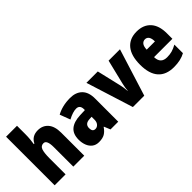

<svg xmlns="http://www.w3.org/2000/svg" viewBox="15 -1437 2124 2124"><g transform="rotate(-45 1077.0 -375.0)"><path d="M226 -630Q226 -588 222.5 -551.5Q219 -515 214 -485H223Q261 -563 353 -563Q428 -563 473 -511.5Q518 -460 518 -360V0H347V-306Q347 -417 297 -417Q254 -417 240 -375.5Q226 -334 226 -250V0H55V-760H226Z M858 -563Q947 -563 998.5 -513Q1050 -463 1050 -363V0H929L899 -73H895Q866 -30 832 -10Q798 10 741 10Q694 10 662.5 -14Q631 -38 615 -78.5Q599 -119 599 -169Q599 -258 651 -301.5Q703 -345 802 -349L880 -352V-364Q880 -432 822 -432Q770 -432 693 -391L647 -513Q690 -537 743 -550Q796 -563 858 -563ZM846 -245Q771 -242 771 -177Q771 -121 815 -121Q842 -121 861 -143Q880 -165 880 -200V-247Z M1279 0 1105 -553H1283L1350 -267Q1355 -245 1359 -220.5Q1363 -196 1364 -170H1368Q1368 -193 1372 -217.5Q1376 -242 1382 -266L1452 -553H1630L1457 0Z M1898 -562Q2003 -562 2062.5 -497.5Q2122 -433 2122 -310V-225H1835Q1837 -121 1937 -121Q1980 -121 2015.5 -131Q2051 -141 2092 -164V-30Q2021 10 1914 10Q1792 10 1729 -61.5Q1666 -133 1666 -274Q1666 -416 1726.5 -489Q1787 -562 1898 -562ZM1903 -436Q1875 -436 1856.5 -414Q1838 -392 1836 -341H1965Q1965 -389 1948.5 -412.5Q1932 -436 1903 -436Z"/></g></svg>

Font: Noto Sans Myanmar Condensed Black
Style: Regular
Weight: 900
Width: 3
Designer: Monotype Design Team
Foundry: Monotype Imaging Inc.
Version: Version 2.107; ttfautohint (v1.8.4.7-5d5b)